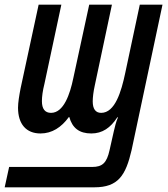

<svg xmlns="http://www.w3.org/2000/svg" viewBox="-55 -560 716 820"><path d="M-35 240H348C450 240 482 189 507 81L639 -540H542L480 -249C463 -168 436 -78 377 -78C353 -78 341 -95 341 -127C341 -144 344 -169 350 -196L423 -540H326L258 -226C244 -158 217 -78 163 -78C137 -78 124 -95 124 -128C124 -147 127 -171 135 -203L207 -540H110L33 -183C27 -152 22 -122 22 -100C22 -30 57 10 118 10C167 10 207 -16 239 -60H241C254 -13 284 10 335 10C382 10 417 -14 446 -59H449C440 -39 436 -19 431 1L413 81C401 136 382 153 339 153H-16Z"/></svg>

Font: Noto Sans UI Condensed Medium
Style: Italic
Weight: 500
Width: 3
Italic angle: -12°
Designer: Monotype Design Team
Foundry: Monotype Imaging Inc.
Version: Version 1.901